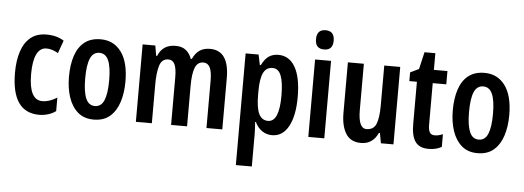

<svg xmlns="http://www.w3.org/2000/svg" viewBox="-58 -927 3658 1341"><g transform="rotate(5 1771.0 -256.5)"><path d="M233 10Q39 10 39 -269Q39 -354 60 -418Q81 -482 124.5 -517.5Q168 -553 235 -553Q273 -553 302.5 -545Q332 -537 358 -521L326 -431Q283 -456 244 -456Q199 -456 175.5 -408.5Q152 -361 152 -269Q152 -87 246 -87Q296 -87 349 -121V-26Q324 -8 293.5 1Q263 10 233 10Z M813 -273Q813 -194 792.5 -130Q772 -66 728.5 -28Q685 10 614 10Q547 10 503.5 -27.5Q460 -65 438.5 -129Q417 -193 417 -273Q417 -358 438 -421Q459 -484 503 -518.5Q547 -553 616 -553Q707 -553 760 -481.5Q813 -410 813 -273ZM531 -271Q531 -179 551 -132Q571 -85 615 -85Q659 -85 679 -132Q699 -179 699 -273Q699 -365 679 -411.5Q659 -458 615 -458Q571 -458 551 -412Q531 -366 531 -271Z M1382 -553Q1516 -553 1516 -360V0H1405V-331Q1405 -395 1390 -424.5Q1375 -454 1345 -454Q1303 -454 1286 -411.5Q1269 -369 1269 -284V0H1157V-332Q1157 -396 1143 -425Q1129 -454 1099 -454Q1053 -454 1037.5 -405Q1022 -356 1022 -269V0H910V-543H999L1011 -472H1018Q1050 -553 1141 -553Q1187 -553 1214.5 -530Q1242 -507 1253 -472H1261Q1280 -513 1309 -533Q1338 -553 1382 -553Z M1861 -553Q1938 -553 1979.5 -480.5Q2021 -408 2021 -271Q2021 -139 1980 -64.5Q1939 10 1865 10Q1827 10 1796 -10.5Q1765 -31 1745 -72H1740Q1744 -16 1744 13V240H1632V-543H1723L1738 -471H1745Q1768 -517 1796 -535Q1824 -553 1861 -553ZM1829 -458Q1785 -458 1764.5 -417Q1744 -376 1744 -286V-262Q1744 -171 1764.5 -129Q1785 -87 1829 -87Q1907 -87 1907 -270Q1907 -364 1888.5 -411Q1870 -458 1829 -458Z M2175 -753Q2237 -753 2237 -685Q2237 -618 2175 -618Q2113 -618 2113 -685Q2113 -753 2175 -753ZM2231 -543V0H2119V-543Z M2716 -543V0H2628L2615 -71H2608Q2571 10 2489 10Q2416 10 2382.5 -43.5Q2349 -97 2349 -189V-543H2461V-219Q2461 -90 2518 -90Q2569 -90 2586.5 -133.5Q2604 -177 2604 -262V-543Z M2998 -88Q3024 -88 3054 -101V-12Q3035 -1 3012 4.5Q2989 10 2962 10Q2898 10 2869.5 -30Q2841 -70 2841 -152V-450H2788V-511L2848 -540L2876 -660H2952V-543H3047V-450H2952V-159Q2952 -123 2962 -105.5Q2972 -88 2998 -88Z M3504 -273Q3504 -194 3483.5 -130Q3463 -66 3419.5 -28Q3376 10 3305 10Q3238 10 3194.5 -27.5Q3151 -65 3129.5 -129Q3108 -193 3108 -273Q3108 -358 3129 -421Q3150 -484 3194 -518.5Q3238 -553 3307 -553Q3398 -553 3451 -481.5Q3504 -410 3504 -273ZM3222 -271Q3222 -179 3242 -132Q3262 -85 3306 -85Q3350 -85 3370 -132Q3390 -179 3390 -273Q3390 -365 3370 -411.5Q3350 -458 3306 -458Q3262 -458 3242 -412Q3222 -366 3222 -271Z"/></g></svg>

Font: Noto Sans Arabic ExtCond SemBd
Style: Regular
Weight: 600
Width: 2
Designer: Monotype Design Team, Nadine Chahine, Nizar Qandah and Khaled Hosny
Foundry: Monotype Imaging Inc.
Version: Version 2.012; ttfautohint (v1.8.4.7-5d5b)